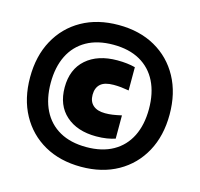

<svg xmlns="http://www.w3.org/2000/svg" viewBox="-109 -868 1037 997"><g transform="rotate(15 409.5 -370.0)"><path d="M409.5 11Q296.5 11 212.2 -36.5Q128 -84 81.2 -169.8Q34.5 -255.5 34.5 -370Q34.5 -484.5 81.2 -570.2Q128 -656 212.2 -703.5Q296.5 -751 409.5 -751Q522.5 -751 606.8 -703.5Q691 -656 737.8 -570.2Q784.5 -484.5 784.5 -370Q784.5 -255.5 737.8 -169.8Q691 -84 606.8 -36.5Q522.5 11 409.5 11ZM444.5 -162Q342.5 -162 282 -215.8Q221.5 -269.5 221.5 -366Q221.5 -463.5 283.5 -517.8Q345.5 -572 450.5 -572Q478.5 -572 502 -569.2Q525.5 -566.5 546.5 -561V-436Q524 -440 504.8 -442Q485.5 -444 464.5 -444Q416 -444 393.8 -423.8Q371.5 -403.5 371.5 -366Q371.5 -329.5 394 -309.8Q416.5 -290 458.5 -290Q479.5 -290 498.5 -292.8Q517.5 -295.5 546.5 -302V-177Q528 -170.5 501.8 -166.2Q475.5 -162 444.5 -162ZM409.5 -95Q494 -95 553 -128.2Q612 -161.5 642.8 -223.2Q673.5 -285 673.5 -370Q673.5 -455 642.8 -516.8Q612 -578.5 553 -611.8Q494 -645 409.5 -645Q325 -645 266 -611.8Q207 -578.5 176.2 -516.8Q145.5 -455 145.5 -370Q145.5 -285 176.2 -223.2Q207 -161.5 266 -128.2Q325 -95 409.5 -95Z"/></g></svg>

Font: Encode Sans SC Condensed Thin Black
Style: Regular
Weight: 900
Version: Version 3.002